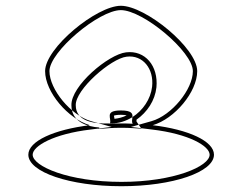

<svg xmlns="http://www.w3.org/2000/svg" viewBox="-20 -888 843 664"><path d="M78 -353C78 -293 221 -244 400 -244C578 -244 720 -293 720 -353C720 -400 632 -440 508 -455C584 -477 662 -570 662 -642C662 -722 483 -868 398 -868C314 -868 136 -722 136 -642C136 -570 215 -477 291 -455C167 -440 78 -400 78 -353ZM93 -353C93 -383 166 -425 293 -440L366 -449L295 -469C225 -489 151 -579 151 -642C151 -709 322 -853 398 -853C475 -853 647 -709 647 -642C647 -579 574 -489 504 -469L433 -449L506 -440C633 -425 705 -383 705 -353C705 -313 582 -259 400 -259C217 -259 93 -313 93 -353ZM227 -524C225 -591 355 -700 416 -707C482 -715 528 -660 521 -586C516 -540 489 -500 452 -474V-468L469 -443L438 -445C426 -446 413 -446 400 -446C386 -446 372 -446 360 -445L320 -442L324 -447C280 -450 227 -467 227 -524ZM242 -524C242 -469 303 -459 360 -461L359 -460C372 -461 386 -461 400 -461C413 -461 426 -461 439 -460C435 -466 437 -475 438 -483C474 -506 501 -545 506 -588C513 -650 474 -699 418 -692C364 -686 240 -578 242 -524ZM360 -461C392 -461 415 -469 438 -483C439 -495 436 -506 398 -506C338 -506 368 -477 360 -461ZM374 -488C376 -489 383 -491 398 -491C408 -491 415 -490 418 -489C404 -482 391 -479 376 -477C375 -484 374 -486 374 -488Z"/></svg>

Font: Ampere
Style: OuLn
Weight: 400
Version: Version 1